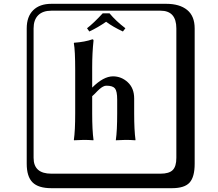

<svg xmlns="http://www.w3.org/2000/svg" viewBox="-20 -774 1140 1006"><path d="M554 -704Q587 -664 637 -626L624 -609Q572 -633 536 -660Q493 -630 448 -609L436 -626Q470 -652 518 -704ZM594 -180V-252Q594 -296 582.5 -310.5Q571 -325 538 -325Q533 -325 529 -324Q525 -323 519.5 -320Q514 -317 510.5 -314.5Q507 -312 500 -306Q493 -300 490 -296.5Q487 -293 477.5 -283.5Q468 -274 463 -270V-180Q463 -91 470 -41L469 -39Q444 -41 419 -41L368 -39L367 -41Q374 -88 374 -180V-406Q374 -510 367 -547L368 -550Q425 -554 464 -568Q470 -568 470 -561Q463 -497 463 -421V-315Q522 -374 572 -374Q616 -374 649.5 -343Q683 -312 683 -258V-180Q683 -91 690 -41L689 -39Q664 -41 638 -41L587 -39V-41Q594 -88 594 -180ZM249 -718Q204 -718 180 -694Q156 -670 156 -625V53Q156 136 249 136H821Q866 136 885 117Q904 98 904 53V-625Q904 -718 821 -718ZM1000 84Q1000 153 973.5 182.5Q947 212 881 212H249Q181 212 150.5 181.5Q120 151 120 84V-625Q120 -687 154 -720.5Q188 -754 249 -754H851Q921 -754 960.5 -722Q1000 -690 1000 -625Z"/></svg>

Font: Libertinus Keyboard
Style: Regular
Weight: 700
Designer: Philipp H. Poll
Foundry: Khaled Hosny
Version: Version 6.7